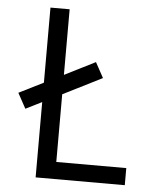

<svg xmlns="http://www.w3.org/2000/svg" viewBox="-53 -781 705 828"><g transform="rotate(5 300.0 -367.5)"><path d="M132 0V-326L62 -291L26 -357L132 -410V-735H215V-451L348 -518L384 -452L215 -367V-74H518V0Z"/></g></svg>

Font: R Plex Mono
Style: Regular
Weight: 400
Monospace: yes
Designer: Belleve Invis
Foundry: Belleve Invis
Version: Version 31.8.0